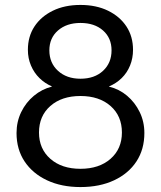

<svg xmlns="http://www.w3.org/2000/svg" viewBox="-20 -741 652 778"><path d="M306 17Q229 17 170.5 -10.5Q112 -38 79.5 -87Q47 -136 47 -202Q47 -248 66 -287Q85 -326 117.5 -353Q150 -380 190 -390V-391Q162 -403 140 -424.5Q118 -446 105.5 -475.5Q93 -505 93 -539Q93 -593 119.5 -633.5Q146 -674 194 -697.5Q242 -721 306 -721Q370 -721 418 -697.5Q466 -674 492.5 -633.5Q519 -593 519 -539Q519 -505 507 -475.5Q495 -446 473 -424.5Q451 -403 422 -391V-390Q463 -380 495 -353Q527 -326 546 -287Q565 -248 565 -202Q565 -136 533 -87Q501 -38 442.5 -10.5Q384 17 306 17ZM306 -57Q382 -57 428 -97.5Q474 -138 474 -204Q474 -271 428 -311.5Q382 -352 306 -352Q230 -352 184 -311.5Q138 -271 138 -204Q138 -138 184 -97.5Q230 -57 306 -57ZM306 -422Q363 -422 397.5 -454Q432 -486 432 -537Q432 -587 397.5 -617.5Q363 -648 306 -648Q250 -648 215 -617.5Q180 -587 180 -537Q180 -486 215 -454Q250 -422 306 -422Z"/></svg>

Font: TikTok Sans 24pt
Style: Regular
Weight: 400
Version: Version 4.000